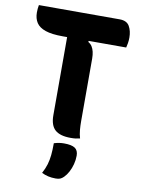

<svg xmlns="http://www.w3.org/2000/svg" viewBox="-101 -768 801 1082"><g transform="rotate(10 300.0 -227.0)"><path d="M32 -700H494Q535 -700 550.5 -673Q566 -646 566 -608Q566 -591 563.5 -576Q561 -561 558 -550H195Q132 -550 95.5 -562.5Q59 -575 43.5 -599Q28 -623 28 -657Q28 -669 29 -679Q30 -689 32 -700ZM391 0Q378 3 366.5 4.5Q355 6 338 6Q277 6 248.5 -19.5Q220 -45 220 -103Q220 -162 220 -221Q220 -280 220 -338.5Q220 -397 220 -456Q220 -515 220 -574H351L342 -544Q356 -536 364 -523.5Q372 -511 376 -494Q380 -477 380 -455Q380 -395 380 -335.5Q380 -276 380 -216Q380 -156 380 -96Q380 -73 382 -48Q384 -23 391 0ZM250 52Q267 47 280 45Q293 43 307 43Q351 43 370 56Q389 69 389 99Q389 124 382.5 148.5Q376 173 365 193.5Q354 214 340 228Q330 238 320 242Q310 246 295 246Q271 246 251.5 241.5Q232 237 214 228Q229 200 236.5 175Q244 150 247 121Q250 92 250 52Z"/></g></svg>

Font: Recursive Casual ExtraBold
Style: Regular
Weight: 800
Version: Version 1.047